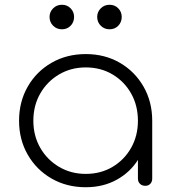

<svg xmlns="http://www.w3.org/2000/svg" viewBox="-20 -780 719 806"><path d="M340 6Q260 6 196.5 -30.5Q133 -67 96.5 -130.5Q60 -194 60 -273Q60 -353 96.5 -416.5Q133 -480 196.5 -516.5Q260 -553 340 -553Q420 -553 483 -516.5Q546 -480 582.5 -416.5Q619 -353 619 -273L594 -233Q594 -165 560.5 -111Q527 -57 470 -25.5Q413 6 340 6ZM340 -50Q403 -50 452.5 -79.5Q502 -109 530.5 -159.5Q559 -210 559 -273Q559 -337 530.5 -387.5Q502 -438 452.5 -467.5Q403 -497 340 -497Q278 -497 228 -467.5Q178 -438 149 -387.5Q120 -337 120 -273Q120 -210 149 -159.5Q178 -109 228 -79.5Q278 -50 340 -50ZM590 0Q576 0 567.5 -8.5Q559 -17 559 -30V-213L578 -273H619V-30Q619 -17 611 -8.5Q603 0 590 0ZM240 -657Q218 -657 203 -672Q188 -687 188 -709Q188 -730 203 -745Q218 -760 240 -760Q262 -760 276.5 -745Q291 -730 291 -709Q291 -687 276.5 -672Q262 -657 240 -657ZM440 -657Q418 -657 403 -672Q388 -687 388 -709Q388 -730 403 -745Q418 -760 440 -760Q462 -760 476.5 -745Q491 -730 491 -709Q491 -687 476.5 -672Q462 -657 440 -657Z"/></svg>

Font: ComfortaaLight
Style: Regular
Weight: 300
Designer: Johan Aakerlund
Foundry: Johan Aakerlund
Version: Version 3.104; ttfautohint (v1.8.1.43-b0c9)